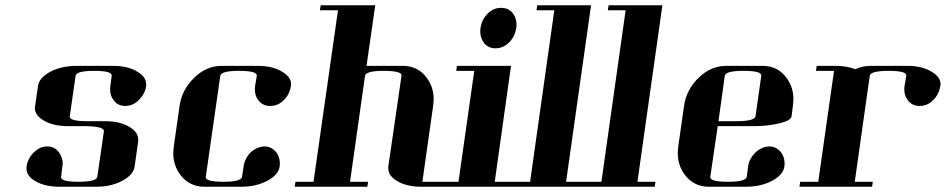

<svg xmlns="http://www.w3.org/2000/svg" viewBox="-20 -712 3606 732"><path d="M81.1 -68.8V-76.2Q85 -106.9 108.9 -130.9Q131.8 -153.8 161.1 -153.8Q188 -153.8 205.1 -130.9Q219.2 -109.4 219.2 -87.9Q219.2 -86.4 218.5 -82.8Q217.8 -79.1 217.8 -77.1L212.9 -38.1Q210 -19 278.8 -19Q348.1 -19 351.1 -38.1L376 -210.9Q378.9 -229.5 310.1 -231H241.2Q182.1 -231 146 -252.9Q112.8 -272.9 112.8 -300.8Q112.8 -301.8 113.3 -304.4Q113.8 -307.1 113.8 -308.1L125 -384.8Q129.4 -416 172.9 -439Q214.8 -460.9 272.9 -460.9H411.1Q468.8 -460.9 504.9 -438Q537.1 -418.5 537.1 -391.1V-383.8Q533.2 -354.5 508.8 -330.1Q486.8 -308.1 457 -308.1Q429.2 -308.1 413.1 -330.1Q399.9 -346.7 399.9 -371.1Q399.9 -379.9 400.9 -384.8L405.8 -422.9Q408.7 -441.9 338.9 -441.9Q271 -441.9 268.1 -422.9L246.1 -269Q243.2 -250 312 -250H380.9Q439 -250 475.1 -227.1Q506.8 -208 506.8 -180.2V-172.9L493.2 -77.1Q488.8 -44.9 444.8 -22Q402.8 0 346.2 0H208Q149.9 0 113.8 -22Q81.1 -41.5 81.1 -68.8Z M640.6 -127.9Q640.6 -136.2 642.6 -153.8L664.6 -308.1Q672.9 -369.6 720.7 -416Q767.1 -460.9 824.7 -460.9H962.9Q1020.5 -460.9 1056.6 -438Q1089.8 -418 1089.8 -391.1Q1089.8 -390.1 1089.4 -387.5Q1088.9 -384.8 1088.9 -383.8Q1084.5 -352.5 1062 -330.1Q1040 -308.1 1009.8 -308.1Q981 -308.1 964.8 -330.1Q951.7 -346.7 951.7 -371.1Q951.7 -379.9 952.6 -384.8L959 -422.9Q961.9 -441.9 891.6 -441.9Q822.8 -441.9 819.8 -422.9L764.6 -38.1Q761.7 -19 831.5 -19Q899.9 -19 902.8 -38.1L908.7 -77.1Q913.1 -108.4 935.5 -130.9Q958.5 -152.3 987.8 -153.8Q1015.1 -153.8 1033.7 -130.9Q1046.9 -112.8 1046.9 -89.8Q1046.9 -80.1 1045.9 -76.2Q1041.5 -44.9 997.6 -22Q955.6 0 897.9 0H759.8Q702.6 0 668 -44.9Q640.6 -81.1 640.6 -127.9Z M1103.5 0 1106.4 -19H1175.3L1268.6 -672.9H1199.7L1202.6 -691.9H1410.6L1377.4 -460.9H1515.6Q1573.2 -460.9 1606.4 -416Q1633.3 -380.4 1633.3 -334Q1633.3 -325.7 1631.3 -308.1L1590.3 -19H1659.7L1657.7 0H1587.4Q1529.8 0 1493.7 -22Q1460.4 -42 1460.4 -69.8V-77.1L1510.7 -422.9Q1513.7 -441.9 1443.4 -441.9Q1374.5 -441.9 1371.6 -422.9L1314.5 -19H1383.3L1380.4 0Z M1656.2 0 1659.2 -19H1728L1788.1 -441.9H1719.2L1722.2 -460.9H1928.2L1866.2 -19H1935.1L1932.1 0ZM1811 -591.8Q1811 -600.1 1812 -605Q1816.4 -637.2 1839.4 -660.2Q1861.3 -682.1 1890.1 -682.1Q1919.9 -682.1 1936 -660.2Q1949.2 -642.1 1949.2 -619.1Q1949.2 -609.9 1948.2 -606Q1943.8 -573.2 1921.4 -550.8Q1898.4 -527.8 1869.1 -527.8Q1840.3 -527.8 1824.2 -549.8Q1811 -567.9 1811 -591.8Z M1930.2 0 1933.1 -19H2001L2093.3 -672.9H2025.4L2028.3 -691.9H2233.4L2138.2 -19H2207L2204.1 0Z M2202.1 0 2205.1 -19H2272.9L2365.2 -672.9H2297.4L2300.3 -691.9H2505.4L2410.2 -19H2479L2476.1 0Z M2564 -127.9Q2564 -136.2 2565.9 -153.8L2587.9 -308.1Q2596.2 -369.6 2644 -416Q2690.4 -460.9 2749 -460.9H2887.2Q2944.8 -460.9 2978 -416Q3004.9 -380.4 3004.9 -334Q3004.9 -325.7 3002.9 -308.1L2998 -269Q2995.1 -252.4 2953.1 -242.2Q2907.2 -231 2854 -231H2716.3L2688 -38.1Q2685.1 -19 2754.9 -19Q2824.2 -19 2827.1 -38.1L2832 -77.1Q2835.9 -106.4 2860.4 -130.9Q2883.3 -152.3 2912.1 -153.8Q2939.5 -153.8 2958 -130.9Q2971.2 -112.8 2971.2 -89.8Q2971.2 -80.1 2970.2 -76.2Q2965.8 -44.9 2922.4 -22Q2880.4 0 2821.3 0H2683.1Q2626 0 2591.3 -44.9Q2564 -81.1 2564 -127.9ZM2719.2 -250H2788.1Q2857.4 -250 2860.4 -269L2882.3 -422.9Q2885.3 -441.9 2814.9 -441.9Q2746.1 -441.9 2743.2 -422.9Z M3027.8 0 3030.8 -19H3099.6L3159.7 -441.9H3090.8L3093.8 -460.9H3162.6Q3209 -460.9 3240.7 -448.2Q3268.1 -460.9 3300.8 -460.9H3439Q3496.6 -460.9 3532.7 -438Q3565.9 -418 3565.9 -391.1Q3565.9 -390.1 3565.4 -387.5Q3564.9 -384.8 3564.9 -383.8Q3560.5 -353 3537.6 -330.1Q3515.6 -308.1 3485.8 -308.1Q3457 -308.1 3440.9 -330.1Q3427.7 -346.7 3427.7 -371.1Q3427.7 -379.9 3428.7 -384.8L3435.1 -422.9Q3438 -441.9 3367.7 -441.9Q3298.8 -441.9 3295.9 -422.9L3238.8 -19H3307.6L3304.7 0Z"/></svg>

Font: Hjet
Style: Italic
Weight: 400
Designer: T. Christopher White
Version: Version 1.2